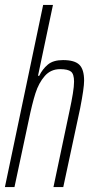

<svg xmlns="http://www.w3.org/2000/svg" viewBox="-21 -763 372 783"><path d="M155 -743H195L134 -454H139Q152 -481 174 -499.5Q196 -518 236 -518Q283 -518 302.5 -499Q322 -480 322 -434Q322 -404 306 -322L237 0H197L263 -313Q271 -350 276 -380.5Q281 -411 281 -430Q281 -461 268.5 -471Q256 -481 224 -481Q186 -481 161.5 -453Q137 -425 123.5 -382.5Q110 -340 96 -272L38 0H-1Z"/></svg>

Font: Saira Ultra Condensed ExLight
Style: Italic
Weight: 200
Width: 1
Italic angle: -12°
Designer: Hector Gatti with collaboration of the Omnibus-Type team
Foundry: Omnibus-Type
Version: Version 1.001; ttfautohint (v1.8)